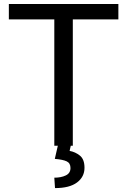

<svg xmlns="http://www.w3.org/2000/svg" viewBox="-20 -731 637 963"><path d="M573.7 -710.9V-633.8H345.2V0H252.4V-633.8H24.4V-710.9ZM270 0H335L329.1 25.9Q357.4 30.8 380.6 49.3Q403.8 67.9 403.8 110.4Q403.8 156.2 366.2 184.3Q328.6 212.4 255.9 212.4L252.4 160.2Q286.1 160.2 309.8 148.9Q333.5 137.7 333.5 111.8Q333.5 87.4 314.7 78.4Q295.9 69.3 254.9 65.9Z"/></svg>

Font: Vazirmatn RD UI FD
Style: Regular
Weight: 400
Designer: Saber Rastikerdar
Foundry: Saber Rastikerdar
Version: Version 33.003